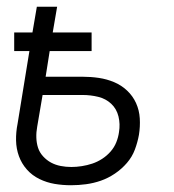

<svg xmlns="http://www.w3.org/2000/svg" viewBox="-20 -540 515 568"><path d="M190 8Q165 8 141.5 4Q118 0 96.5 -10.5Q75 -21 59.5 -38.5Q44 -56 36 -78Q28 -100 27.5 -124.5Q27 -149 32 -174L67 -389H22V-444H76L89 -520H149L136 -444H251V-389H127L115 -313H224Q249 -313 272.5 -309.5Q296 -306 317.5 -297Q339 -288 356 -272Q373 -256 382.5 -235Q392 -214 393.5 -190Q395 -166 391 -141Q387 -119 379 -97.5Q371 -76 355.5 -58Q340 -40 320 -26.5Q300 -13 278.5 -5.5Q257 2 234.5 5Q212 8 190 8ZM191 -46Q206 -46 222 -48.5Q238 -51 253 -56Q268 -61 282 -70Q296 -79 307 -91.5Q318 -104 324 -119Q330 -134 332 -149Q336 -173 330.5 -195.5Q325 -218 309 -233Q293 -248 270.5 -253.5Q248 -259 224 -259H106L90 -165Q87 -149 87.5 -133Q88 -117 92.5 -103Q97 -89 107.5 -77.5Q118 -66 131 -59Q144 -52 159.5 -49Q175 -46 191 -46Z"/></svg>

Font: Iosevka QP Light
Style: Italic
Weight: 300
Italic angle: -9°
Designer: Belleve Invis
Foundry: Belleve Invis
Version: Version 20.0.0; ttfautohint (v1.8.4)